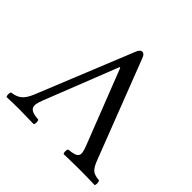

<svg xmlns="http://www.w3.org/2000/svg" viewBox="-165 -821 988 988"><g transform="rotate(45 329.0 -327.5)"><path d="M205 -31C131 -36 131 -63 152 -117L310 -518H315L474 -111C497 -52 491 -38 423 -31C417 -25 417 -4 423 2C463 1 508 0 544 0C580 0 615 1 648 2C654 -4 653 -25 647 -31C592 -36 584 -53 558 -122L360 -634C354 -650 347 -657 337 -657C326 -657 319 -648 313 -634L106 -124C87 -77 71 -38 8 -31C2 -25 2 -4 8 2C38 1 73 0 96 0C119 0 164 1 205 2C211 -4 211 -25 205 -31Z"/></g></svg>

Font: Libertinus Serif
Style: Regular
Weight: 400
Designer: Philipp H. Poll, Khaled Hosny
Foundry: Caleb Maclennan
Version: Version 7.050;RELEASE